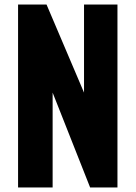

<svg xmlns="http://www.w3.org/2000/svg" viewBox="-20 -830 601 850"><path d="M60 0V-810H186L352 -420V-810H500V0H379L213 -420V0Z"/></svg>

Font: Oswald
Style: Bold
Weight: 700
Designer: Vernon Adams
Foundry: Vernon Adams
Version: Version 4.103;gftools[0.9.33.dev8+g029e19f]